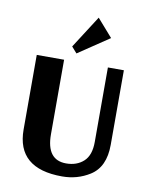

<svg xmlns="http://www.w3.org/2000/svg" viewBox="-71 -634 540 695"><g transform="rotate(10 198.5 -286.5)"><path d="M235.8 -581 159.3 -461.7 178.8 -439.5 292.7 -516ZM358.5 -409.3H299.8V-135.2Q299.8 -86.3 274.9 -63.6Q250 -40.9 210.9 -40.9Q138.8 -40.9 138.8 -135.2V-409.3H38.3V-135.2Q38.3 8 204.6 8Q260.7 8 306 -20.5Q358.5 -53.4 358.5 -135.2Z"/></g></svg>

Font: Gidugu
Style: Regular
Weight: 400
Designer: Purushoth Kumar Guthula
Foundry: Silicon Andhra, USA.
Version: Version 1.0.5; ttfautohint (v1.2.25-373a) -l 7 -r 28 -G 50 -